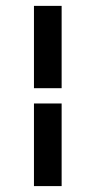

<svg xmlns="http://www.w3.org/2000/svg" viewBox="-20 -690 301 657"><path d="M96.2 -669.9H190.9V-388.2H96.2ZM96.2 -335.9H190.9V-53.2H96.2Z"/></svg>

Font: Junicode Two Beta VF
Style: Regular
Weight: 400
Designer: Peter S. Baker
Foundry: Briery Creek Software
Version: Version 1.031 beta; ttfautohint (v1.8.1.43-b0c9)